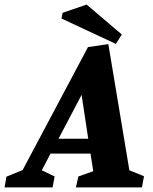

<svg xmlns="http://www.w3.org/2000/svg" viewBox="-86 -820 670 840"><path d="M-66 0 -58 -47 13 -76 299 -614 388 -627 480 -75 544 -49 535 0H246L257 -48L322 -71L310 -148H135L97 -75L153 -48L144 0ZM170 -213H300L271 -405ZM421 -628 183 -739 188 -764 293 -800 447 -669Z"/></svg>

Font: Manuale ExtraBold
Style: Italic
Weight: 800
Italic angle: -11°
Designer: Eduardo Tunni / Pablo Cosgaya
Foundry: Eduardo Tunni / Pablo Cosgaya
Version: Version 1.002